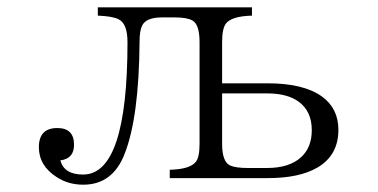

<svg xmlns="http://www.w3.org/2000/svg" viewBox="-20 -544 1040 528"><path d="M528.8 -428.2Q528.8 -475.6 509.8 -487.3Q494.6 -496.1 461.9 -496.1H424.8Q381.3 -496.1 370.6 -473.1Q363.8 -459 363.8 -429.2Q362.3 -221.7 322.8 -121.1Q290 -36.1 209 -36.1Q167.5 -36.1 135.7 -57.1Q86.9 -88.4 86.9 -139.2Q86.9 -191.9 137.7 -191.9Q183.6 -191.9 183.6 -146Q183.6 -107.4 146 -103Q156.2 -64 208.5 -64Q330.6 -64 330.6 -428.2Q330.6 -479.5 305.7 -491.2Q288.6 -499.5 249 -501V-523.9H672.9V-501Q616.7 -499.5 601.1 -479Q590.8 -464.8 590.8 -428.2V-314.9H715.8Q815.4 -314.9 865.7 -278.3Q910.6 -245.6 910.6 -187Q910.6 -116.7 852.5 -83Q803.2 -54.2 715.8 -54.2H446.8V-77.1Q502.9 -78.6 518.6 -99.1Q528.8 -111.8 528.8 -148.9ZM590.8 -287.1V-148.9Q590.8 -99.1 612.8 -88.9Q628.4 -82 661.6 -82H713.9Q775.9 -82 808.1 -111.8Q837.4 -138.7 837.4 -186Q837.4 -238.8 800.3 -265.1Q769 -287.1 715.8 -287.1Z"/></svg>

Font: I.Ming
Style: Regular
Weight: 400
Designer: Ichiten Fonts Project
Version: Version 5.10 Mar 24, 2018